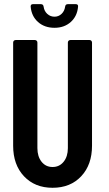

<svg xmlns="http://www.w3.org/2000/svg" viewBox="-20 -892 521 920"><path d="M241.2 -758.8Q193.4 -758.8 162.1 -786.6Q130.9 -814.5 127 -859.9V-861.8Q127 -872.1 138.2 -872.1H175.8Q187.5 -872.1 189 -859.9Q191.9 -838.9 206.5 -825.4Q221.2 -812 241.2 -812Q260.7 -812 274.9 -825.4Q289.1 -838.9 292 -859.9Q293.5 -872.1 305.2 -872.1H342.8Q355.5 -872.1 354 -859.9Q350.1 -814.5 319.1 -786.6Q288.1 -758.8 241.2 -758.8ZM231.9 7.8Q147 7.8 95 -47.4Q43 -102.5 43 -193.8V-688Q43 -693.4 46.4 -696.8Q49.8 -700.2 55.2 -700.2H147Q152.3 -700.2 155.8 -696.8Q159.2 -693.4 159.2 -688V-182.1Q159.2 -142.1 179.2 -116.9Q199.2 -91.8 231.9 -91.8Q264.6 -91.8 284.9 -116.9Q305.2 -142.1 305.2 -182.1V-688Q305.2 -693.4 308.6 -696.8Q312 -700.2 316.9 -700.2H409.2Q414.1 -700.2 417.5 -696.8Q420.9 -693.4 420.9 -688V-193.8Q420.9 -102.5 369.1 -47.4Q317.4 7.8 231.9 7.8Z"/></svg>

Font: Barlow Condensed SemiBold
Style: Regular
Weight: 600
Width: 3
Designer: Jeremy Tribby
Foundry: Tribby Type
Version: Version 1.422;hotconv 1.0.109;makeotfexe 2.5.65596